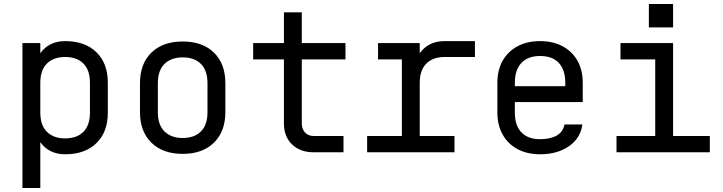

<svg xmlns="http://www.w3.org/2000/svg" viewBox="-20 -767 3640 967"><path d="M93 -550H183V-499Q227 -560 308 -560Q408 -560 465.5 -504Q523 -448 523 -351V-199Q523 -102 465.5 -46Q408 10 308 10Q227 10 183 -51V180H93ZM308 -480Q250 -480 216.5 -447Q183 -414 183 -350V-200Q183 -136 216.5 -103Q250 -70 308 -70Q367 -70 400 -103Q433 -136 433 -200V-350Q433 -414 400 -447Q367 -480 308 -480Z M900 8Q800 8 742.5 -48.5Q685 -105 685 -202V-348Q685 -446 742.5 -502Q800 -558 900 -558Q1000 -558 1057.5 -502Q1115 -446 1115 -349V-202Q1115 -105 1057.5 -48.5Q1000 8 900 8ZM900 -72Q959 -72 992 -105Q1025 -138 1025 -202V-348Q1025 -412 992 -445Q959 -478 900 -478Q842 -478 808.5 -445Q775 -412 775 -348V-202Q775 -138 808.5 -105Q842 -72 900 -72Z M1560 0Q1492 0 1451 -39.5Q1410 -79 1410 -145V-468H1255V-550H1410V-705H1500V-550H1720V-468H1500V-145Q1500 -117 1516.5 -99.5Q1533 -82 1560 -82H1710V0Z M1829 0V-82H2004V-468H1884V-550H2094V-499Q2138 -560 2219 -560H2372V-480H2219Q2161 -480 2127.5 -447Q2094 -414 2094 -350V-82H2269V0Z M2700 10Q2635 10 2586.5 -16Q2538 -42 2511.5 -89.5Q2485 -137 2485 -200V-350Q2485 -414 2511.5 -461Q2538 -508 2586.5 -534Q2635 -560 2700 -560Q2765 -560 2813.5 -534Q2862 -508 2888.5 -461Q2915 -414 2915 -350V-253H2573V-200Q2573 -135 2606 -100.5Q2639 -66 2700 -66Q2752 -66 2784 -84.5Q2816 -103 2823 -140H2913Q2904 -71 2845.5 -30.5Q2787 10 2700 10ZM2573 -333H2827V-350Q2827 -415 2794.5 -450Q2762 -485 2700 -485Q2639 -485 2606 -450Q2573 -415 2573 -350Z M3085 0V-82H3280V-468H3105V-550H3370V-82H3555V0ZM3248 -747H3370V-629H3248Z"/></svg>

Font: Tiny
Style: Regular
Weight: 400
Designer: Philipp Nurullin, Konstantin Bulenkov
Foundry: JetBrains
Version: Version 2.251; ttfautohint (v1.8.4.7-5d5b)